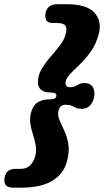

<svg xmlns="http://www.w3.org/2000/svg" viewBox="-53 -750 482 888"><path d="M207.5 -305.5Q210 -322 183 -322Q122.5 -322 122.5 -370.5Q122.5 -402 139.5 -430.8Q156.5 -459.5 180 -486.5Q203.5 -513.5 224 -540Q244.5 -566.5 251 -593.5Q258 -621.5 248.5 -632.5Q239 -643.5 211.5 -643.5H192Q168 -643.5 161 -656.5Q154 -669.5 158 -691Q161.5 -709 174.8 -719.8Q188 -730.5 214.5 -730.5H255.5Q348.5 -730.5 383.5 -691.8Q418.5 -653 404.5 -596Q392 -546.5 367 -511.5Q342 -476.5 315 -451Q288 -425.5 269 -405.2Q250 -385 250 -365Q250 -346.5 271.5 -346.5Q285.5 -346.5 294.8 -351.2Q304 -356 313.5 -361Q323 -366 338 -366Q365.5 -366 376.8 -346Q388 -326 381.5 -297.5Q375.5 -272 360.2 -259.2Q345 -246.5 325 -246.5Q308.5 -246.5 298.8 -251.2Q289 -256 278.5 -260.8Q268 -265.5 250 -265.5Q224.5 -265.5 218 -239.5Q212.5 -217.5 222 -195Q231.5 -172.5 244.2 -145.8Q257 -119 263 -84.8Q269 -50.5 257 -4.5Q242 53.5 189.5 85.8Q137 118 44 118H9.5Q-18.5 118 -27.2 104.8Q-36 91.5 -31.5 71Q-27 49.5 -15 40.2Q-3 31 21 31H43Q70.5 31 87 14.2Q103.5 -2.5 110.5 -30.5Q116.5 -54.5 112 -78.5Q107.5 -102.5 99.8 -126.8Q92 -151 87.8 -175.5Q83.5 -200 89.5 -225.5Q98.5 -262 120.8 -276.2Q143 -290.5 175.5 -290.5Q193.5 -290.5 200 -294.5Q206.5 -298.5 207.5 -305.5Z"/></svg>

Font: Fraunces 144pt S100 Black
Style: Italic
Weight: 900
Italic angle: -16°
Version: Version 1.000; ttfautohint (v1.8.3)